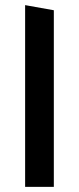

<svg xmlns="http://www.w3.org/2000/svg" viewBox="-20 -729 308 749"><path d="M78 -709V0H190V-689Z"/></svg>

Font: All Genders v4
Style: Regular
Weight: 400
Designer: Rassam Alawdi
Foundry: Rassam Art
Version: Version 3.100;FEAKit 1.0